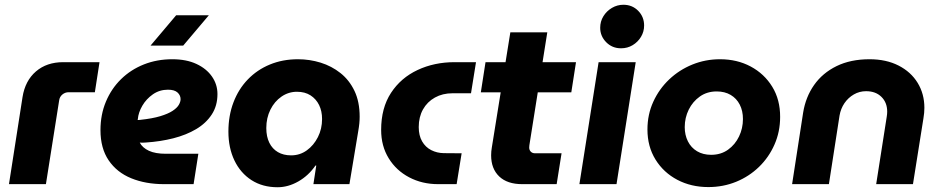

<svg xmlns="http://www.w3.org/2000/svg" viewBox="-20 -774 3956 807"><path d="M17.7 0 74.7 -366Q85.7 -434.7 131 -473.7Q176.3 -512.7 245.7 -512.7H398.3L378.7 -386.3H268Q253.7 -386.3 242.2 -376.8Q230.7 -367.3 228.7 -352.3L173 0Z M669.7 0Q592 0 531.7 -24.7Q471.3 -49.3 436.8 -100Q402.3 -150.7 402.3 -227Q402.3 -292.3 425.2 -346.8Q448 -401.3 488.8 -441.3Q529.7 -481.3 584.7 -503.2Q639.7 -525 704.3 -525Q763.3 -525 805.5 -505.3Q847.7 -485.7 870.8 -452.5Q894 -419.3 894 -378.7Q894 -329.3 870 -292.7Q846 -256 804.5 -231.3Q763 -206.7 708.7 -192.8Q654.3 -179 593.3 -175Q585.3 -174.3 579.3 -174.3Q573.3 -174.3 567.3 -174.7Q579 -152.7 606 -140.2Q633 -127.7 677.3 -127.7H813.7L793.7 0ZM558.7 -269.7Q561 -269.7 563.7 -269.7Q566.3 -269.7 570 -270.3Q620.7 -275.7 653.7 -285.7Q686.7 -295.7 705.3 -308Q724 -320.3 731.5 -333.2Q739 -346 739 -357.3Q739 -373.3 726.2 -385.2Q713.3 -397 686 -397Q650.7 -397 622.8 -377.7Q595 -358.3 578.3 -329.8Q561.7 -301.3 559.3 -273.3Q559 -272 558.8 -271.3Q558.7 -270.7 558.7 -269.7ZM612.7 -582.3 720.3 -709.7H857.7L750 -582.3Z M1146.7 13Q1083.7 13 1037.2 -16.8Q990.7 -46.7 965.3 -99.7Q940 -152.7 940 -220.7Q940 -287.7 961.2 -343.5Q982.3 -399.3 1021.5 -440Q1060.7 -480.7 1114.3 -502.8Q1168 -525 1232.3 -525Q1281.3 -525 1327.7 -510.7Q1374 -496.3 1411.2 -466.8Q1448.3 -437.3 1470 -391.8Q1491.7 -346.3 1491.7 -283.3Q1491.7 -269 1490.3 -255.2Q1489 -241.3 1485.3 -220L1448.7 0H1297.3L1309.3 -78.3H1306Q1276.7 -35.7 1233.8 -11.3Q1191 13 1146.7 13ZM1203.7 -121Q1240.3 -121 1269.5 -142Q1298.7 -163 1316.2 -197.7Q1333.7 -232.3 1333.7 -273.7Q1333.7 -307 1321.2 -332.5Q1308.7 -358 1285.2 -373.2Q1261.7 -388.3 1228 -388.3Q1192.7 -388.3 1163.2 -368Q1133.7 -347.7 1116.5 -313Q1099.3 -278.3 1099.3 -235.7Q1099.3 -199.7 1112 -174Q1124.7 -148.3 1148 -134.7Q1171.3 -121 1203.7 -121Z M1821.3 0Q1754.3 0 1699.8 -28.7Q1645.3 -57.3 1613.7 -108.8Q1582 -160.3 1582 -228Q1582 -320.3 1623.5 -383.7Q1665 -447 1735.2 -479.8Q1805.3 -512.7 1890.7 -512.7H1980.7L1959.7 -382H1882Q1840.3 -382 1808 -364Q1775.7 -346 1757.8 -314Q1740 -282 1740 -240Q1740 -204.3 1754.2 -179.8Q1768.3 -155.3 1792.5 -143Q1816.7 -130.7 1845.3 -130.3L1920.3 -129.7L1899.3 0Z M2174.7 0Q2112.3 0 2078.3 -32.3Q2044.3 -64.7 2044.3 -121.3Q2044.3 -137.7 2047.3 -154.7L2125 -638H2280.3L2207.3 -178Q2204.3 -161 2204.3 -154Q2204.3 -143.3 2211 -136.5Q2217.7 -129.7 2229 -129.7H2340.3L2319.7 0ZM2001 -386 2020.7 -512.7H2401L2381.3 -386Z M2415.3 0 2496 -512.7H2652L2571.3 0ZM2590.3 -571Q2553 -571 2527.8 -596.7Q2502.7 -622.3 2502.7 -657.3Q2502.7 -684 2516.2 -705.8Q2529.7 -727.7 2552 -740.8Q2574.3 -754 2600.3 -754Q2637.3 -754 2662.3 -728.7Q2687.3 -703.3 2687.3 -666.7Q2687.3 -641 2674.2 -619.2Q2661 -597.3 2639.2 -584.2Q2617.3 -571 2590.3 -571Z M2957.3 12.3Q2885 12.3 2827 -18.2Q2769 -48.7 2735.2 -103.3Q2701.3 -158 2701.3 -229.7Q2701.3 -292.7 2725.8 -346.3Q2750.3 -400 2792.7 -440.2Q2835 -480.3 2890 -502.7Q2945 -525 3006.3 -525Q3078 -525 3135.2 -494.5Q3192.3 -464 3225.8 -409.5Q3259.3 -355 3259 -282.3Q3259 -220.3 3235.3 -166.5Q3211.7 -112.7 3170.2 -72.5Q3128.7 -32.3 3074.2 -10Q3019.7 12.3 2957.3 12.3ZM2969 -123.3Q3010 -123.3 3040 -144.8Q3070 -166.3 3086.3 -200.5Q3102.7 -234.7 3102.7 -273.7Q3102.7 -308 3089.3 -334.2Q3076 -360.3 3051.2 -375Q3026.3 -389.7 2992.3 -389.7Q2952 -389.7 2921.8 -368.5Q2891.7 -347.3 2874.8 -313.2Q2858 -279 2858 -239.7Q2858 -206.7 2871.3 -180Q2884.7 -153.3 2909.8 -138.3Q2935 -123.3 2969 -123.3Z M3309.3 0 3355.7 -300.7Q3366.3 -366.3 3401.8 -416.8Q3437.3 -467.3 3496.3 -496.2Q3555.3 -525 3634.7 -525Q3704.7 -525 3756.7 -498.5Q3808.7 -472 3837 -425.7Q3865.3 -379.3 3865.3 -320.7Q3865.3 -311 3864.3 -299.3Q3863.3 -287.7 3861.3 -276.7L3817.3 0H3662.7L3707 -283Q3708 -288.7 3708.5 -294.5Q3709 -300.3 3709 -304.7Q3709 -343 3684.8 -366.8Q3660.7 -390.7 3620.3 -390.7Q3592.3 -390.7 3568.7 -377Q3545 -363.3 3529.3 -340.3Q3513.7 -317.3 3508.7 -288.3L3464 0Z"/></svg>

Font: MuseoModerno Thin
Style: Italic
Weight: 100
Italic angle: -9°
Designer: Pablo Cosgaya, Héctor Gatti, Marcela Romero, and the Authors of The MuseoModerno Project.
Foundry: Omnibus-Type Team
Version: Version 1.003